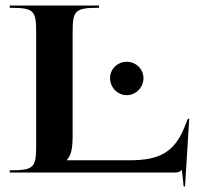

<svg xmlns="http://www.w3.org/2000/svg" viewBox="-20 -620 750 690"><path d="M375.5 -339.5C375.5 -305.6 402.4 -278 435.5 -278C468.6 -278 495.5 -305.6 495.5 -339.5C495.5 -371.8 468.6 -398 435.5 -398C402.4 -398 375.5 -371.8 375.5 -339.5ZM15 0H606C622 0 625.6 -2 632.6 -9H633.6L640 50H645L660 -193H655L643 -163C605.1 -68.2 546.6 -44 444.5 -44H220V-45C237 -63 241 -89.5 241 -135V-505C241 -583.3 250.5 -592 336 -592V-600H15V-592C100.5 -592 110 -583.3 110 -505V-95C110 -16.7 100.5 -8 15 -8Z"/></svg>

Font: Prida01
Style: Black
Weight: 900
Designer: gluk
Foundry: gluk
Version: Version 00.072